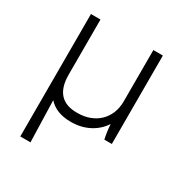

<svg xmlns="http://www.w3.org/2000/svg" viewBox="-167 -649 933 978"><g transform="rotate(30 299.5 -160.0)"><path d="M271 7H276C353 7 418 -28 455 -85C457 -54 462 -21 467 0H511V-520H455V-218C455 -115 382 -49 281 -49H275C186 -49 144 -101 144 -196V-520H88V200H148L141 -44C170 -11 214 7 271 7Z"/></g></svg>

Font: Fixel Text Light
Style: Regular
Weight: 300
Width: 4
Designer: AlfaBravo + MacPaw
Foundry: Kyrylo Tkachov, Marchela Mozhyna, Serhii Makarenko, Maria Weinstein, Zakhar Kryvoshyya
Version: Version 1.211